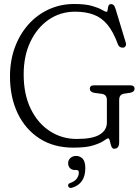

<svg xmlns="http://www.w3.org/2000/svg" viewBox="-20 -729 701 961"><path d="M576.5 -17.5Q576.5 15.5 551.5 15.5Q541.5 15.5 537 2.5Q532.5 -10.5 529.8 -23.5Q527 -36.5 521.5 -36.5Q516 -36.5 499.8 -24.8Q483.5 -13 447.5 -1.5Q411.5 10 347 10Q248.5 10 177.5 -36Q106.5 -82 68.2 -162.5Q30 -243 30 -346.5Q30 -425 54.2 -491.2Q78.5 -557.5 122.2 -606.5Q166 -655.5 224.5 -682.2Q283 -709 351 -709Q408 -709 441 -699.2Q474 -689.5 490.2 -679.8Q506.5 -670 513.5 -670Q518 -670 518.8 -679.5Q519.5 -689 522.5 -698.8Q525.5 -708.5 536 -708.5Q543.5 -708.5 548.8 -703.5Q554 -698.5 558.5 -684L609.5 -515.5Q612.5 -506.5 608.8 -499Q605 -491.5 596.5 -490.5Q577 -489 570 -507.5Q547.5 -569.5 518.2 -605Q489 -640.5 449.2 -655.5Q409.5 -670.5 355.5 -670.5Q282.5 -670.5 224.2 -630.8Q166 -591 132.2 -520.2Q98.5 -449.5 98.5 -356.5Q98.5 -256.5 134 -184Q169.5 -111.5 229.8 -72.5Q290 -33.5 364 -33.5Q443.5 -33.5 479.2 -55.5Q515 -77.5 515 -116V-228.5Q515 -254.5 491.5 -259L450.5 -264.5Q429.5 -269.5 429.5 -284.5Q429.5 -302 451 -302H631.5Q653.5 -302 653.5 -284.5Q653.5 -270 633.5 -265L600 -260Q576.5 -255.5 576.5 -228.5ZM355.5 122Q339 122 330 112.2Q321 102.5 321 88Q321 72 332.5 61.8Q344 51.5 361 51.5Q380.5 51.5 393.8 65.5Q407 79.5 407 112.5Q407 190.5 341 210.5Q326 215 321.5 203Q318 190.5 332.5 186.5Q354 179 364.2 165Q374.5 151 374.5 135Q374.5 122 363 122Z"/></svg>

Font: Fraunces 144pt S100 Light
Style: Regular
Weight: 300
Version: Version 1.000; ttfautohint (v1.8.3)